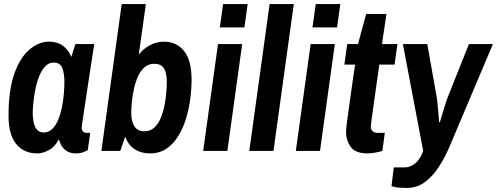

<svg xmlns="http://www.w3.org/2000/svg" viewBox="-20 -743 2446 945"><path d="M164 12Q97 12 59.5 -34.5Q22 -81 22 -174Q22 -301 51 -381.5Q80 -462 126 -500Q172 -538 221 -538Q262 -538 289.5 -518Q317 -498 331 -463L351 -526H444Q444 -526 440.5 -504.5Q437 -483 431.5 -447Q426 -411 419.5 -368.5Q413 -326 406.5 -282.5Q400 -239 394.5 -202.5Q389 -166 385.5 -142.5Q382 -119 382 -117Q382 -102 389 -95.5Q396 -89 406 -89H424L412 -4Q403 1 388.5 6.5Q374 12 353 12Q320 12 299 -6.5Q278 -25 270 -58Q251 -21 221 -4.5Q191 12 164 12ZM195 -91Q220 -91 238 -109Q256 -127 267.5 -156Q279 -185 285.5 -218.5Q292 -252 294.5 -284Q297 -316 297 -338Q297 -384 286 -409.5Q275 -435 244 -435Q219 -435 201.5 -415.5Q184 -396 172 -365.5Q160 -335 153.5 -301Q147 -267 144 -237Q141 -207 141 -190Q141 -142 154 -116.5Q167 -91 195 -91Z M718 12Q676 12 644.5 -7.5Q613 -27 596 -70L572 0H479L579 -723H698L663 -474Q685 -503 718 -520.5Q751 -538 788 -538Q848 -538 885.5 -492.5Q923 -447 923 -349Q923 -308 917 -260Q911 -212 897 -164Q883 -116 859 -76Q835 -36 800.5 -12Q766 12 718 12ZM691 -97Q720 -97 739.5 -115Q759 -133 771 -162Q783 -191 789.5 -224Q796 -257 798.5 -288Q801 -319 801 -340Q801 -384 787 -406.5Q773 -429 739 -429Q711 -429 691 -411.5Q671 -394 658.5 -365.5Q646 -337 639 -304.5Q632 -272 629 -241Q626 -210 626 -188Q626 -145 641.5 -121Q657 -97 691 -97Z M980 0 1053 -526H1172L1099 0ZM1062 -608 1078 -723H1199L1183 -608Z M1207 0 1307 -723H1426L1326 0Z M1436 0 1509 -526H1628L1555 0ZM1518 -608 1534 -723H1655L1639 -608Z M1789 12Q1729 12 1706 -20.5Q1683 -53 1683 -96Q1683 -102 1686 -128.5Q1689 -155 1694.5 -192.5Q1700 -230 1705.5 -270Q1711 -310 1716 -345.5Q1721 -381 1724.5 -403Q1728 -425 1728 -425H1675L1689 -526H1742L1782 -674H1882L1860 -526H1936L1922 -425H1847Q1847 -425 1844 -403.5Q1841 -382 1836 -348.5Q1831 -315 1826 -277Q1821 -239 1816 -204.5Q1811 -170 1808 -147Q1805 -124 1805 -122Q1805 -89 1841 -89H1874L1862 0Q1849 4 1827.5 8Q1806 12 1789 12Z M1982 182Q1946 182 1926.5 178Q1907 174 1907 173L1918 81H1972Q1998 81 2022.5 62Q2047 43 2063 0L1963 -526H2083L2127 -279Q2130 -264 2132.5 -241Q2135 -218 2137 -195.5Q2139 -173 2140 -157.5Q2141 -142 2141 -142H2145Q2145 -142 2149.5 -156.5Q2154 -171 2160.5 -193Q2167 -215 2174.5 -238Q2182 -261 2189 -278L2288 -526H2406L2195 -27Q2171 30 2140.5 77.5Q2110 125 2071 153.5Q2032 182 1982 182Z"/></svg>

Font: Archivo Narrow
Style: Bold Italic
Weight: 700
Italic angle: -8°
Designer: Hector Gatti
Foundry: Omnibus-Type
Version: Version 3.002